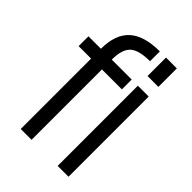

<svg xmlns="http://www.w3.org/2000/svg" viewBox="-218 -832 926 926"><g transform="rotate(45 245.0 -369.5)"><path d="M101 0H175V-480H311V-547H175Q175 -617 205 -644.5Q235 -672 311 -672V-739Q204 -739 152.5 -692Q101 -645 101 -547H16V-480H101ZM353 0H427V-547H353ZM353 -613H427V-739H353Z"/></g></svg>

Font: Involve
Style: Regular
Weight: 400
Designer: Stefan Peev
Foundry: Context Ltd.
Version: Version 1.001